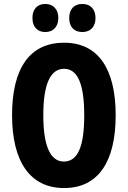

<svg xmlns="http://www.w3.org/2000/svg" viewBox="-20 -941 646 971"><path d="M144 -850C144 -804 170 -779 209 -779C249 -779 275 -806 275 -850C275 -894 249 -921 209 -921C170 -921 144 -896 144 -850ZM330 -850C330 -805 355 -779 396 -779C438 -779 463 -806 463 -850C463 -894 438 -921 396 -921C356 -921 330 -896 330 -850ZM565 -358C565 -591 478 -725 304 -725C132 -725 41 -598 41 -359C41 -127 130 10 304 10C478 10 565 -125 565 -358ZM199 -358C199 -514 234 -593 304 -593C372 -593 406 -518 406 -358C406 -199 373 -124 303 -124C235 -124 199 -202 199 -358Z"/></svg>

Font: Noto Sans Devanagari ExtraCondensed ExtraBold
Style: Regular
Weight: 800
Width: 2
Designer: Jelle Bosma - Monotype Design Team
Foundry: Monotype Imaging Inc.
Version: Version 2.004